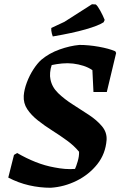

<svg xmlns="http://www.w3.org/2000/svg" viewBox="-20 -874 573 906"><path d="M219 12Q168 12 117.5 0.5Q67 -11 19 -36L46 -143L61 -152Q104 -127 148 -109.5Q192 -92 237 -84Q262 -79 286.5 -77Q311 -75 334 -77Q339 -87 346.5 -112Q354 -137 353 -158Q330 -186 296.5 -210.5Q263 -235 226.5 -258Q190 -281 158.5 -306Q127 -331 108.5 -359Q90 -387 92 -422Q94 -451 106.5 -484.5Q119 -518 137.5 -546.5Q156 -575 175 -592Q212 -623 261 -640.5Q310 -658 355 -662Q398 -662 446 -653.5Q494 -645 524 -632L528 -624L484 -440H421L416 -543Q397 -556 373.5 -563.5Q350 -571 325 -574Q299 -577 273 -574.5Q247 -572 224 -567Q218 -550 216.5 -531.5Q215 -513 218 -500Q225 -463 254.5 -434.5Q284 -406 323.5 -381Q363 -356 400 -331.5Q437 -307 461 -278.5Q485 -250 483 -214Q478 -148 439 -99Q400 -50 341.5 -21Q283 8 219 12ZM229 -702Q224 -715 222 -730V-742L284 -771L414 -854L432 -853Q441 -846 453.5 -823Q466 -800 474 -780L469 -769Q445 -753 384 -735.5Q323 -718 229 -702Z"/></svg>

Font: Labrada
Style: Bold Italic
Weight: 700
Italic angle: -7°
Designer: Mercedes Jáuregui
Foundry: Omnibus-Type Team
Version: Version 1.000; ttfautohint (v1.8.4.7-5d5b)